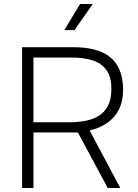

<svg xmlns="http://www.w3.org/2000/svg" viewBox="-20 -944 695 964"><path d="M91 0V-707H351Q407 -707 452.5 -695.5Q498 -684 530.5 -659Q563 -634 580.5 -592.5Q598 -551 598 -492Q598 -437 578 -396Q558 -355 520 -328Q482 -301 430 -289L584 0H521L371 -279H148V0ZM148 -330H323Q365 -330 404 -336.5Q443 -343 473.5 -361Q504 -379 521.5 -411.5Q539 -444 539 -495Q540 -557 514.5 -592Q489 -627 444.5 -641Q400 -655 341 -655H148ZM303 -793 382 -924H446L354 -793Z"/></svg>

Font: Onest ExtraLight
Style: Regular
Weight: 250
Designer: Dmitri Voloshin, Andrey Kudryavtsev
Foundry: Dmitri Voloshin, Andrey Kudryavtsev
Version: Version 1.000;gftools[0.9.33]